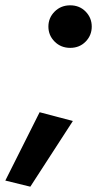

<svg xmlns="http://www.w3.org/2000/svg" viewBox="-20 -531 402 722"><path d="M162 -431Q162 -398 185.5 -374.5Q209 -351 244 -351Q279 -351 302 -374.5Q325 -398 325 -431Q325 -464 302 -487.5Q279 -511 244 -511Q209 -511 185.5 -487.5Q162 -464 162 -431ZM129 -109 0 148 94 171 254 -76Z"/></svg>

Font: Jost SemiBold
Style: Italic
Weight: 600
Italic angle: -5°
Version: Version 3.710